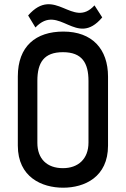

<svg xmlns="http://www.w3.org/2000/svg" viewBox="-20 -863 589 894"><path d="M483 -506C483 -635 409 -716 275 -716C147 -716 63 -648 63 -507V-185C63 -38 175 11 274 11C373 11 483 -38 483 -185ZM392 -199C392 -123 344 -80 273 -80C198 -80 154 -124 154 -198V-487C154 -572 185 -620 273 -620C362 -620 392 -570 392 -486ZM420 -838C318 -726 236 -934 111 -791L145 -735C256 -852 334 -637 456 -782Z"/></svg>

Font: Advent Pro
Style: SemiBold
Weight: 600
Designer: Andreas Kalpakidis
Foundry: Andreas Kalpakidis
Version: Version 2.002 2008